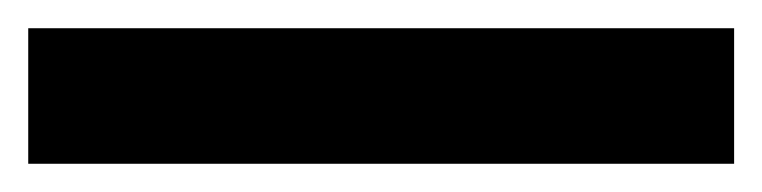

<svg xmlns="http://www.w3.org/2000/svg" viewBox="-22 69 540 136"><path d="M-2 185V89H498V185Z"/></svg>

Font: Ubuntu Sans SemiBold
Style: Regular
Weight: 600
Designer: Dalton Maag Ltd
Foundry: Dalton Maag Ltd
Version: Version 1.006; ttfautohint (v1.8.4.7-5d5b)